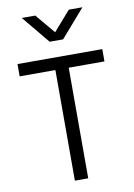

<svg xmlns="http://www.w3.org/2000/svg" viewBox="-101 -1014 751 1077"><g transform="rotate(-10 274.0 -475.0)"><path d="M236 0V-630H32.5V-700H515.5V-630H312V0ZM232 -792 101 -950.5H178L271.5 -839L369 -950.5H446.5L308.5 -792Z"/></g></svg>

Font: Geologica Cursive ExtraLight
Style: Regular
Weight: 250
Designer: Sindre Bremnes, Frode Helland
Foundry: Monokrom Skriftforlag AS
Version: Version 1.010;gftools[0.9.28]